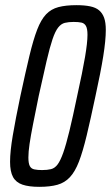

<svg xmlns="http://www.w3.org/2000/svg" viewBox="-20 -716 430 744"><path d="M132 8Q92 8 67 -0.5Q42 -9 30.5 -30Q19 -51 19 -89Q19 -129 29.5 -191Q40 -253 59 -344Q79 -437 94 -499.5Q109 -562 124 -601Q139 -640 158.5 -660.5Q178 -681 206.5 -688.5Q235 -696 276 -696Q307 -696 329 -691.5Q351 -687 364 -676Q377 -665 383.5 -647Q390 -629 390 -600Q390 -560 380 -497.5Q370 -435 350 -344Q331 -254 316 -191.5Q301 -129 286 -90Q271 -51 251 -29.5Q231 -8 202.5 0Q174 8 132 8ZM143 -57Q163 -57 177.5 -60.5Q192 -64 203 -78.5Q214 -93 225 -124Q236 -155 249 -208.5Q262 -262 279 -344Q300 -439 309.5 -495Q319 -551 319 -581Q319 -605 313 -615.5Q307 -626 295.5 -628.5Q284 -631 265 -631Q246 -631 231.5 -627.5Q217 -624 205.5 -609.5Q194 -595 183.5 -564Q173 -533 160.5 -479.5Q148 -426 130 -344Q117 -280 108 -234.5Q99 -189 94.5 -158Q90 -127 90 -106Q90 -83 95.5 -72.5Q101 -62 113.5 -59.5Q126 -57 143 -57Z"/></svg>

Font: Saira UltraCondensed Medium
Style: Italic
Weight: 500
Width: 1
Italic angle: -12°
Designer: Hector Gatti with collaboration of the Omnibus-Type team
Foundry: Omnibus-Type
Version: Version 1.101